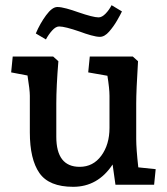

<svg xmlns="http://www.w3.org/2000/svg" viewBox="-20 -712 643 740"><path d="M95 -202V-343Q95 -365 86 -421L23 -433L29 -494H185L205 -476Q197 -378 197 -313V-185Q197 -69 287 -69Q339 -69 370.5 -112Q402 -155 402 -219V-343Q402 -370 394 -420L320 -433L326 -494H492L512 -476Q505 -362 505 -313V-176Q505 -139 513 -67L580 -60L574 0H425L414 -78Q357 8 262 8Q169 8 132 -45Q95 -98 95 -202ZM201 -685Q215 -685 237 -679Q259 -673 281 -665Q339 -645 360 -645Q373 -645 387 -659.5Q401 -674 410 -692L450 -668Q445 -657 431.5 -633.5Q418 -610 400.5 -590Q383 -570 365 -570Q352 -570 330.5 -576Q309 -582 288 -590Q230 -610 208 -610Q195 -610 181 -594.5Q167 -579 157 -560L118 -583Q134 -621 157.5 -653Q181 -685 201 -685Z"/></svg>

Font: Andada Pro SemiBold
Style: Regular
Weight: 600
Designer: Carolina Giovagnoli
Foundry: Huerta Tipografica
Version: Version 3.005